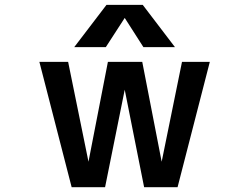

<svg xmlns="http://www.w3.org/2000/svg" viewBox="-20 -781 1040 802"><path d="M501 -706.1 421.9 -584H290L424.8 -760.7H576.2L710.9 -584H579.1ZM501 -406.2 418.9 1H279.3L144.5 -522.5H264.6L349.6 -105.5L430.7 -522.5H574.2L655.3 -105.5L740.2 -522.5H856.4L721.7 1H582Z"/></svg>

Font: Gen Shin Gothic Monospace Medium
Style: Regular
Weight: 500
Designer: [Source Han Sans]
Ryoko NISHIZUKA  (kana & ideographs); Paul D. Hunt (Latin, Greek & Cyrillic); Wenlong ZHANG  (bopomofo
Version: Version 1.002.20150607